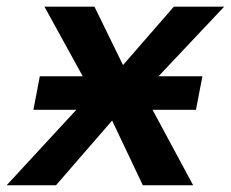

<svg xmlns="http://www.w3.org/2000/svg" viewBox="-47 -548 684 568"><path d="M70.8 -322.3H197.8L84.5 -528.3H232.4L316.9 -355.5L467.3 -528.3H616.2L421.9 -322.3H551.8L532.7 -223.1H404.3L524.4 0H375.5L284.7 -191.4L118.7 0H-27.3L178.7 -223.1H51.8Z"/></svg>

Font: Liberation Mono
Style: Bold Italic
Weight: 700
Italic angle: -12°
Monospace: yes
Designer: Steve Matteson
Foundry: Ascender Corporation
Version: Version 2.1.5